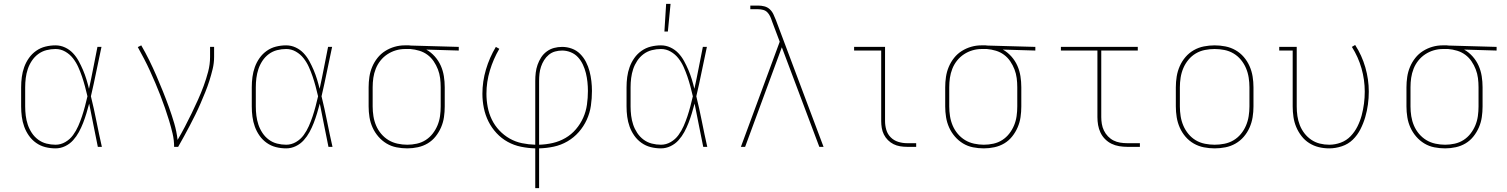

<svg xmlns="http://www.w3.org/2000/svg" viewBox="-20 -764 7840 999"><path d="M269 8Q242 8 216 1.5Q190 -5 168 -20.5Q146 -36 130.5 -58Q115 -80 106 -105Q97 -130 93.5 -156.5Q90 -183 90 -210V-310Q90 -337 93.5 -363.5Q97 -390 106 -415Q115 -440 130.5 -462Q146 -484 168 -499.5Q190 -515 216 -521.5Q242 -528 269 -528Q295 -528 318.5 -517Q342 -506 359.5 -487.5Q377 -469 389.5 -446Q402 -423 412 -399.5Q422 -376 429.5 -351.5Q437 -327 443 -302Q455 -356 465.5 -411Q476 -466 487 -520H508Q494 -456 481 -391.5Q468 -327 453 -263Q469 -198 482 -132Q495 -66 510 0H489Q477 -56 466.5 -112Q456 -168 444 -225Q437 -199 429.5 -174Q422 -149 412.5 -124.5Q403 -100 390.5 -77Q378 -54 360.5 -34.5Q343 -15 319 -3.5Q295 8 269 8ZM269 -11Q296 -11 320 -25Q344 -39 360 -61Q376 -83 387 -108Q398 -133 406.5 -158.5Q415 -184 422 -210.5Q429 -237 435 -263Q429 -289 422 -315Q415 -341 406.5 -366Q398 -391 387 -415.5Q376 -440 359.5 -461Q343 -482 319.5 -495.5Q296 -509 269 -509Q245 -509 221.5 -503Q198 -497 178.5 -482.5Q159 -468 145.5 -447.5Q132 -427 124.5 -404.5Q117 -382 114 -358Q111 -334 111 -310V-210Q111 -186 114 -162Q117 -138 124.5 -115.5Q132 -93 145.5 -72.5Q159 -52 178.5 -37.5Q198 -23 221.5 -17Q245 -11 269 -11Z M886 0Q886 -35 878 -69Q870 -103 860 -136Q850 -169 838.5 -202Q827 -235 814.5 -267.5Q802 -300 788.5 -331.5Q775 -363 760.5 -395Q746 -427 730 -457.5Q714 -488 697 -519L715 -528Q737 -490 756.5 -450.5Q776 -411 793.5 -370.5Q811 -330 827.5 -289Q844 -248 859 -206.5Q874 -165 886.5 -122.5Q899 -80 904 -36Q924 -70 942 -104.5Q960 -139 977 -174Q994 -209 1010 -244.5Q1026 -280 1039.5 -316.5Q1053 -353 1063 -391Q1073 -429 1073 -468V-520H1094V-468Q1094 -436 1086.5 -405Q1079 -374 1069.5 -344Q1060 -314 1048 -284.5Q1036 -255 1023.5 -226Q1011 -197 997 -168.5Q983 -140 968 -111.5Q953 -83 938 -55.5Q923 -28 907 0Z M1469 8Q1442 8 1416 1.5Q1390 -5 1368 -20.5Q1346 -36 1330.5 -58Q1315 -80 1306 -105Q1297 -130 1293.5 -156.5Q1290 -183 1290 -210V-310Q1290 -337 1293.5 -363.5Q1297 -390 1306 -415Q1315 -440 1330.5 -462Q1346 -484 1368 -499.5Q1390 -515 1416 -521.5Q1442 -528 1469 -528Q1495 -528 1518.5 -517Q1542 -506 1559.5 -487.5Q1577 -469 1589.5 -446Q1602 -423 1612 -399.5Q1622 -376 1629.5 -351.5Q1637 -327 1643 -302Q1655 -356 1665.5 -411Q1676 -466 1687 -520H1708Q1694 -456 1681 -391.5Q1668 -327 1653 -263Q1669 -198 1682 -132Q1695 -66 1710 0H1689Q1677 -56 1666.5 -112Q1656 -168 1644 -225Q1637 -199 1629.5 -174Q1622 -149 1612.5 -124.5Q1603 -100 1590.5 -77Q1578 -54 1560.5 -34.5Q1543 -15 1519 -3.5Q1495 8 1469 8ZM1469 -11Q1496 -11 1520 -25Q1544 -39 1560 -61Q1576 -83 1587 -108Q1598 -133 1606.5 -158.5Q1615 -184 1622 -210.5Q1629 -237 1635 -263Q1629 -289 1622 -315Q1615 -341 1606.5 -366Q1598 -391 1587 -415.5Q1576 -440 1559.5 -461Q1543 -482 1519.5 -495.5Q1496 -509 1469 -509Q1445 -509 1421.5 -503Q1398 -497 1378.5 -482.5Q1359 -468 1345.5 -447.5Q1332 -427 1324.5 -404.5Q1317 -382 1314 -358Q1311 -334 1311 -310V-210Q1311 -186 1314 -162Q1317 -138 1324.5 -115.5Q1332 -93 1345.5 -72.5Q1359 -52 1378.5 -37.5Q1398 -23 1421.5 -17Q1445 -11 1469 -11Z M2099 8Q2071 8 2043 2.5Q2015 -3 1991 -17.5Q1967 -32 1948.5 -53.5Q1930 -75 1918.5 -100.5Q1907 -126 1902.5 -154Q1898 -182 1898 -210V-310Q1898 -337 1902 -364Q1906 -391 1916.5 -416Q1927 -441 1944 -462.5Q1961 -484 1984 -498.5Q2007 -513 2033 -520.5Q2059 -528 2086 -528H2100Q2104 -528 2108.5 -528Q2113 -528 2117 -527L2367 -520V-501L2198 -506Q2223 -492 2242.5 -470Q2262 -448 2273.5 -422Q2285 -396 2289.5 -367.5Q2294 -339 2294 -310V-210Q2294 -182 2290 -154.5Q2286 -127 2275 -101.5Q2264 -76 2246.5 -54Q2229 -32 2205.5 -18Q2182 -4 2154.5 2Q2127 8 2099 8ZM2099 -11Q2124 -11 2149 -16.5Q2174 -22 2195 -35.5Q2216 -49 2231.5 -69Q2247 -89 2256.5 -112Q2266 -135 2269.5 -160Q2273 -185 2273 -210V-310Q2273 -334 2270 -357.5Q2267 -381 2258.5 -403Q2250 -425 2236.5 -445Q2223 -465 2204 -479Q2185 -493 2162 -500Q2139 -507 2115 -509H2088Q2063 -509 2039.5 -502Q2016 -495 1995.5 -481.5Q1975 -468 1959.5 -448.5Q1944 -429 1935 -406Q1926 -383 1922.5 -359Q1919 -335 1919 -310V-210Q1919 -185 1923 -159.5Q1927 -134 1937 -110.5Q1947 -87 1963.5 -67.5Q1980 -48 2001.5 -35Q2023 -22 2048.5 -16.5Q2074 -11 2099 -11Z M2765 215V8Q2728 7 2691 -0.5Q2654 -8 2621.5 -26Q2589 -44 2563.5 -71.5Q2538 -99 2521.5 -132Q2505 -165 2497.5 -202Q2490 -239 2490 -276Q2490 -340 2508.5 -402.5Q2527 -465 2560 -520L2578 -510Q2547 -457 2529 -397.5Q2511 -338 2511 -276Q2511 -242 2517.5 -207.5Q2524 -173 2539 -142Q2554 -111 2578 -85.5Q2602 -60 2632 -43Q2662 -26 2696 -19Q2730 -12 2765 -11V-343Q2765 -365 2767.5 -386Q2770 -407 2777 -427Q2784 -447 2795.5 -465Q2807 -483 2824.5 -496Q2842 -509 2862.5 -514.5Q2883 -520 2905 -520Q2931 -520 2955.5 -511Q2980 -502 2998.5 -483.5Q3017 -465 3029 -441.5Q3041 -418 3047.5 -393Q3054 -368 3057 -342Q3060 -316 3060 -291Q3060 -252 3054.5 -214Q3049 -176 3033 -141Q3017 -106 2991.5 -77Q2966 -48 2932.5 -28.5Q2899 -9 2861.5 -1Q2824 7 2785 8V215ZM2785 -11Q2821 -12 2856 -20Q2891 -28 2922 -46Q2953 -64 2976.5 -91.5Q3000 -119 3014.5 -151.5Q3029 -184 3034 -219.5Q3039 -255 3039 -291Q3039 -314 3036.5 -337.5Q3034 -361 3028.5 -383.5Q3023 -406 3013 -427.5Q3003 -449 2987.5 -466Q2972 -483 2950 -492Q2928 -501 2905 -501Q2886 -501 2868 -496Q2850 -491 2835.5 -479Q2821 -467 2811 -451Q2801 -435 2795 -417Q2789 -399 2787 -380.5Q2785 -362 2785 -343Z M3419 8Q3392 8 3366 1.5Q3340 -5 3318 -20.5Q3296 -36 3280.5 -58Q3265 -80 3256 -105Q3247 -130 3243.5 -156.5Q3240 -183 3240 -210V-310Q3240 -337 3243.5 -363.5Q3247 -390 3256 -415Q3265 -440 3280.5 -462Q3296 -484 3318 -499.5Q3340 -515 3366 -521.5Q3392 -528 3419 -528Q3445 -528 3468.5 -517Q3492 -506 3509.5 -487.5Q3527 -469 3539.5 -446Q3552 -423 3562 -399.5Q3572 -376 3579.5 -351.5Q3587 -327 3593 -302Q3605 -356 3615.5 -411Q3626 -466 3637 -520H3658Q3644 -456 3631 -391.5Q3618 -327 3603 -263Q3619 -198 3632 -132Q3645 -66 3660 0H3639Q3627 -56 3616.5 -112Q3606 -168 3594 -225Q3587 -199 3579.5 -174Q3572 -149 3562.5 -124.5Q3553 -100 3540.5 -77Q3528 -54 3510.5 -34.5Q3493 -15 3469 -3.5Q3445 8 3419 8ZM3419 -11Q3446 -11 3470 -25Q3494 -39 3510 -61Q3526 -83 3537 -108Q3548 -133 3556.5 -158.5Q3565 -184 3572 -210.5Q3579 -237 3585 -263Q3579 -289 3572 -315Q3565 -341 3556.5 -366Q3548 -391 3537 -415.5Q3526 -440 3509.5 -461Q3493 -482 3469.5 -495.5Q3446 -509 3419 -509Q3395 -509 3371.5 -503Q3348 -497 3328.5 -482.5Q3309 -468 3295.5 -447.5Q3282 -427 3274.5 -404.5Q3267 -382 3264 -358Q3261 -334 3261 -310V-210Q3261 -186 3264 -162Q3267 -138 3274.5 -115.5Q3282 -93 3295.5 -72.5Q3309 -52 3328.5 -37.5Q3348 -23 3371.5 -17Q3395 -11 3419 -11ZM3437 -600 3446 -744H3469L3455 -600Z M3835 0 4037 -547 3997 -653Q3993 -666 3987.5 -678Q3982 -690 3973 -699.5Q3964 -709 3951 -712.5Q3938 -716 3925 -716H3884V-735H3925Q3941 -735 3957 -731Q3973 -727 3985 -716Q3997 -705 4004 -690Q4011 -675 4017 -660L4265 0H4243L4048 -518L3857 0Z M4699 0Q4681 0 4663 -3Q4645 -6 4629 -14Q4613 -22 4600 -35Q4587 -48 4579 -64Q4571 -80 4568 -98Q4565 -116 4565 -134V-501H4424V-520H4585V-134Q4585 -111 4591.5 -88.5Q4598 -66 4614.5 -49.5Q4631 -33 4653.5 -26Q4676 -19 4699 -19H4747V0Z M5099 8Q5071 8 5043 2.5Q5015 -3 4991 -17.5Q4967 -32 4948.5 -53.5Q4930 -75 4918.5 -100.5Q4907 -126 4902.5 -154Q4898 -182 4898 -210V-310Q4898 -337 4902 -364Q4906 -391 4916.5 -416Q4927 -441 4944 -462.5Q4961 -484 4984 -498.5Q5007 -513 5033 -520.5Q5059 -528 5086 -528H5100Q5104 -528 5108.5 -528Q5113 -528 5117 -527L5367 -520V-501L5198 -506Q5223 -492 5242.5 -470Q5262 -448 5273.5 -422Q5285 -396 5289.5 -367.5Q5294 -339 5294 -310V-210Q5294 -182 5290 -154.5Q5286 -127 5275 -101.5Q5264 -76 5246.5 -54Q5229 -32 5205.5 -18Q5182 -4 5154.5 2Q5127 8 5099 8ZM5099 -11Q5124 -11 5149 -16.5Q5174 -22 5195 -35.5Q5216 -49 5231.5 -69Q5247 -89 5256.5 -112Q5266 -135 5269.5 -160Q5273 -185 5273 -210V-310Q5273 -334 5270 -357.5Q5267 -381 5258.5 -403Q5250 -425 5236.5 -445Q5223 -465 5204 -479Q5185 -493 5162 -500Q5139 -507 5115 -509H5088Q5063 -509 5039.5 -502Q5016 -495 4995.5 -481.5Q4975 -468 4959.5 -448.5Q4944 -429 4935 -406Q4926 -383 4922.5 -359Q4919 -335 4919 -310V-210Q4919 -185 4923 -159.5Q4927 -134 4937 -110.5Q4947 -87 4963.5 -67.5Q4980 -48 5001.5 -35Q5023 -22 5048.5 -16.5Q5074 -11 5099 -11Z M5844 0Q5824 0 5803 -3.5Q5782 -7 5763.5 -16Q5745 -25 5730 -40Q5715 -55 5706 -74Q5697 -93 5693.5 -113.5Q5690 -134 5690 -155V-501H5500V-520H5900V-501H5710V-155Q5710 -137 5713 -119Q5716 -101 5724 -84.5Q5732 -68 5745 -54.5Q5758 -41 5774 -33Q5790 -25 5808 -22Q5826 -19 5844 -19H5911V0Z M6300 8Q6272 8 6244 2.5Q6216 -3 6191.5 -17Q6167 -31 6148.5 -52.5Q6130 -74 6118.5 -100Q6107 -126 6102.5 -154Q6098 -182 6098 -210V-310Q6098 -338 6102.5 -366Q6107 -394 6118.5 -420Q6130 -446 6148.5 -467.5Q6167 -489 6191.5 -503Q6216 -517 6244 -522.5Q6272 -528 6300 -528Q6328 -528 6356 -522.5Q6384 -517 6408.5 -503Q6433 -489 6451.5 -467.5Q6470 -446 6481.5 -420Q6493 -394 6497.5 -366Q6502 -338 6502 -310V-210Q6502 -182 6497.5 -154Q6493 -126 6481.5 -100Q6470 -74 6451.5 -52.5Q6433 -31 6408.5 -17Q6384 -3 6356 2.5Q6328 8 6300 8ZM6300 -11Q6325 -11 6350.5 -16Q6376 -21 6398 -34Q6420 -47 6436.5 -67Q6453 -87 6463 -110.5Q6473 -134 6477 -159.5Q6481 -185 6481 -210V-310Q6481 -335 6477 -360.5Q6473 -386 6463 -409.5Q6453 -433 6436.5 -453Q6420 -473 6398 -486Q6376 -499 6350.5 -504Q6325 -509 6300 -509Q6275 -509 6249.5 -504Q6224 -499 6202 -486Q6180 -473 6163.5 -453Q6147 -433 6137 -409.5Q6127 -386 6123 -360.5Q6119 -335 6119 -310V-210Q6119 -185 6123 -159.5Q6127 -134 6137 -110.5Q6147 -87 6163.5 -67Q6180 -47 6202 -34Q6224 -21 6249.5 -16Q6275 -11 6300 -11Z M6896 8Q6868 8 6841.5 1.5Q6815 -5 6792 -19.5Q6769 -34 6752 -56Q6735 -78 6724.5 -103Q6714 -128 6710 -155.5Q6706 -183 6706 -210V-501H6636V-520H6727V-210Q6727 -185 6730.5 -160.5Q6734 -136 6743 -113Q6752 -90 6767 -70.5Q6782 -51 6802.5 -37Q6823 -23 6847 -17Q6871 -11 6896 -11Q6927 -11 6956.5 -22Q6986 -33 7007.5 -55.5Q7029 -78 7043 -106Q7057 -134 7065 -164Q7073 -194 7077 -225Q7081 -256 7081 -287Q7081 -349 7064 -408.5Q7047 -468 7014 -520L7031 -530Q7066 -476 7084 -413.5Q7102 -351 7102 -287Q7102 -254 7097.5 -220.5Q7093 -187 7083.5 -154.5Q7074 -122 7058.5 -91.5Q7043 -61 7019 -37.5Q6995 -14 6962 -3Q6929 8 6896 8Z M7499 8Q7471 8 7443 2.5Q7415 -3 7391 -17.5Q7367 -32 7348.5 -53.5Q7330 -75 7318.5 -100.5Q7307 -126 7302.5 -154Q7298 -182 7298 -210V-310Q7298 -337 7302 -364Q7306 -391 7316.5 -416Q7327 -441 7344 -462.5Q7361 -484 7384 -498.5Q7407 -513 7433 -520.5Q7459 -528 7486 -528H7500Q7504 -528 7508.5 -528Q7513 -528 7517 -527L7767 -520V-501L7598 -506Q7623 -492 7642.5 -470Q7662 -448 7673.5 -422Q7685 -396 7689.5 -367.5Q7694 -339 7694 -310V-210Q7694 -182 7690 -154.5Q7686 -127 7675 -101.5Q7664 -76 7646.5 -54Q7629 -32 7605.5 -18Q7582 -4 7554.5 2Q7527 8 7499 8ZM7499 -11Q7524 -11 7549 -16.5Q7574 -22 7595 -35.5Q7616 -49 7631.5 -69Q7647 -89 7656.5 -112Q7666 -135 7669.5 -160Q7673 -185 7673 -210V-310Q7673 -334 7670 -357.5Q7667 -381 7658.5 -403Q7650 -425 7636.5 -445Q7623 -465 7604 -479Q7585 -493 7562 -500Q7539 -507 7515 -509H7488Q7463 -509 7439.5 -502Q7416 -495 7395.5 -481.5Q7375 -468 7359.5 -448.5Q7344 -429 7335 -406Q7326 -383 7322.5 -359Q7319 -335 7319 -310V-210Q7319 -185 7323 -159.5Q7327 -134 7337 -110.5Q7347 -87 7363.5 -67.5Q7380 -48 7401.5 -35Q7423 -22 7448.5 -16.5Q7474 -11 7499 -11Z"/></svg>

Font: Iosevka Etoile Thin
Style: Regular
Weight: 100
Designer: Belleve Invis
Foundry: Belleve Invis
Version: Version 22.1.2; ttfautohint (v1.8.4)